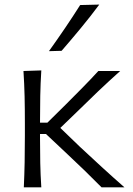

<svg xmlns="http://www.w3.org/2000/svg" viewBox="-20 -798 568 818"><path d="M81.5 0Q84 -55.5 85 -107Q86 -158.5 86 -219.5V-271.5Q86 -334.5 84.8 -387.2Q83.5 -440 80 -495.5L156 -498Q152.5 -442.5 151.5 -389.2Q150.5 -336 150.5 -276.5V-275.5H182L260 -352.5Q295.5 -388 331 -424Q366.5 -460 399 -495.5H492Q443.5 -452 398 -408.8Q352.5 -365.5 309 -322.5L237 -253L320 -173Q366 -130 413.5 -86.5Q461 -43 510 0H412.5Q378.5 -34.5 342.5 -69.5Q306.5 -104.5 269.5 -139L176 -227H150.5V-211Q150.5 -153.5 151.5 -103.8Q152.5 -54 156 0ZM188.5 -580Q224 -629.5 257.2 -678.5Q290.5 -727.5 321.5 -776.5L403 -778.5Q365.5 -728 325 -679Q284.5 -630 242.5 -581.5Z"/></svg>

Font: Commissioner Flair Light
Style: Regular
Weight: 300
Designer: Kostas Bartsokas
Foundry: Kostas Bartsokas
Version: Version 1.000; ttfautohint (v1.8.3)